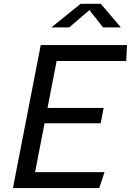

<svg xmlns="http://www.w3.org/2000/svg" viewBox="-20 -960 668 980"><path d="M46 0H486.5L513.5 -81.5H159L207.5 -331H494L509 -409H222.5L269 -648.5H624L628.5 -730H188ZM242 -820H333L436.5 -908.5L506 -820H597L494.5 -940.5H391.5Z"/></svg>

Font: Monaspace Argon
Style: Italic
Weight: 400
Italic angle: -11°
Designer: Riley Cran & the Lettermatic Team
Foundry: Lettermatic
Version: Version 1.101 (Monaspace Argon)